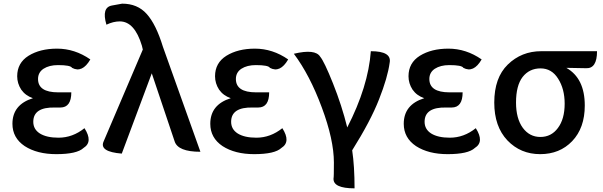

<svg xmlns="http://www.w3.org/2000/svg" viewBox="-20 -830 3299 1050"><path d="M288 13Q183 13 115 -31Q48 -76 48 -153Q48 -258 160 -293Q119 -307 96 -340Q74 -374 74 -413Q74 -486 136 -525Q199 -564 292 -564Q389 -564 474 -505Q430 -429 374 -459Q366 -474 297 -474Q249 -474 218 -454Q188 -434 188 -398Q188 -325 298 -325H370Q370 -242 310 -242H281Q162 -245 162 -164Q162 -123 198 -100Q235 -77 300 -77Q377 -77 442 -129Q490 -54 437 -21Q401 13 288 13Z M646 10Q523 0 546 -55L761 -559L756 -580Q716 -713 635 -713Q600 -713 562 -695Q534 -790 593 -800L648 -810Q732 -810 782 -754Q833 -698 871 -574L1076 0Q953 0 935 -57L810 -429Z M1370 13Q1265 13 1197 -31Q1130 -76 1130 -153Q1130 -258 1242 -293Q1201 -307 1178 -340Q1156 -374 1156 -413Q1156 -486 1218 -525Q1281 -564 1374 -564Q1471 -564 1556 -505Q1512 -429 1456 -459Q1448 -474 1379 -474Q1331 -474 1300 -454Q1270 -434 1270 -398Q1270 -325 1380 -325H1452Q1452 -242 1392 -242H1363Q1244 -245 1244 -164Q1244 -123 1280 -100Q1317 -77 1382 -77Q1459 -77 1524 -129Q1572 -54 1519 -21Q1483 13 1370 13Z M1919 200Q1800 200 1804 145Q1806 141 1806 59Q1806 -65 1740 -242Q1674 -420 1587 -536Q1704 -564 1731 -520Q1753 -494 1801 -374Q1849 -254 1879 -133Q1994 -357 2008 -550Q2123 -550 2111 -487Q2100 -406 2053 -287Q2007 -169 1906 -8Q1919 79 1919 200Z M2428 13Q2323 13 2255 -31Q2188 -76 2188 -153Q2188 -258 2300 -293Q2259 -307 2236 -340Q2214 -374 2214 -413Q2214 -486 2276 -525Q2339 -564 2432 -564Q2529 -564 2614 -505Q2570 -429 2514 -459Q2506 -474 2437 -474Q2389 -474 2358 -454Q2328 -434 2328 -398Q2328 -325 2438 -325H2510Q2510 -242 2450 -242H2421Q2302 -245 2302 -164Q2302 -123 2338 -100Q2375 -77 2440 -77Q2517 -77 2582 -129Q2630 -54 2577 -21Q2541 13 2428 13Z M2755 -62Q2683 -138 2683 -269Q2683 -405 2757 -477Q2832 -550 2940 -550H3245Q3245 -454 3185 -457L3077 -459Q3178 -402 3178 -253Q3178 -130 3109 -58Q3041 13 2934 13Q2827 13 2755 -62ZM2935 -81Q2995 -81 3031 -130Q3068 -179 3068 -263Q3068 -344 3032 -400Q2997 -456 2936 -456Q2875 -456 2838 -409Q2802 -362 2802 -269Q2802 -182 2839 -131Q2876 -81 2935 -81Z"/></svg>

Font: Swei Half Moon CJK SC
Style: Medium
Weight: 500
Version: Version 2.071